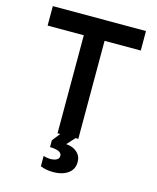

<svg xmlns="http://www.w3.org/2000/svg" viewBox="-134 -799 914 1116"><g transform="rotate(15 323.0 -241.0)"><path d="M43 -707H603.5V-589.8H385.7V0H369.1L325.7 47.9Q366.7 50.3 392.1 73.5Q417.5 96.7 417 132.8Q417 160.6 401.9 181.4Q386.7 202.1 358.6 213.4Q330.6 224.6 293 224.6Q251 224.6 216.8 210V147.5Q232.4 154.3 257.8 155.3Q283.2 154.8 297.1 146.5Q311 138.2 310.5 124Q311 106.9 292.7 98.1Q274.4 89.4 239.3 88.9V47.9L276.9 0H260.7V-589.8H43Z"/></g></svg>

Font: Wanted Sans SemiBold
Style: Regular
Weight: 600
Designer: Original Design by Kil Hyung-jin and Kang Hanbin, Wanted Lab, Inc; Hangeul from Source Han Sans by Jang Soo-young and Ka
Foundry: Wanted Lab, Inc.
Version: Version 1.003